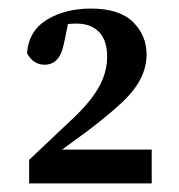

<svg xmlns="http://www.w3.org/2000/svg" viewBox="-20 -851 417 448"><path d="M48 -423V-478L139 -564Q171 -593 191 -618.5Q211 -644 220.5 -668.5Q230 -693 230 -719Q230 -757 211 -776.5Q192 -796 158 -796Q143 -796 128 -793.5Q113 -791 96 -784L142 -812L130 -753Q124 -723 112.5 -711.5Q101 -700 84 -700Q70 -700 59.5 -707.5Q49 -715 43 -727Q47 -779 89.5 -805Q132 -831 192 -831Q259 -831 290.5 -799.5Q322 -768 322 -724Q322 -694 307.5 -666Q293 -638 261.5 -609Q230 -580 181 -543L96 -481L116 -516V-502H334V-423Z"/></svg>

Font: Source Serif 4 18pt SemiBold
Style: Regular
Weight: 600
Designer: Frank Grießhammer
Foundry: Adobe Systems Incorporated
Version: Version 4.004;hotconv 1.0.116;makeotfexe 2.5.65601